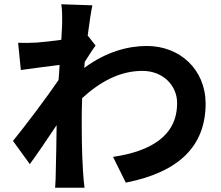

<svg xmlns="http://www.w3.org/2000/svg" viewBox="-20 -831 1040 902"><path d="M272 -721C272 -710 270 -682 268 -644C225 -638 181 -633 152 -631C117 -629 94 -629 65 -630L78 -502C134 -510 211 -520 260 -526C259 -502 257 -478 255 -455C198 -371 98 -239 41 -169L120 -60C155 -107 204 -180 246 -243C245 -159 244 -101 242 -23C242 -7 241 29 239 51H377C374 28 371 -8 370 -26C364 -120 364 -204 364 -286C364 -312 365 -341 366 -370C450 -447 543 -498 649 -498C749 -498 812 -426 812 -348C813 -192 687 -120 511 -94L571 27C819 -22 946 -143 946 -345C945 -506 824 -615 670 -615C580 -615 477 -587 376 -512C377 -521 377 -531 378 -540C395 -566 415 -599 429 -617L392 -664C400 -727 408 -778 414 -806L268 -811C273 -780 272 -750 272 -721Z"/></svg>

Font: Source Han Sans CN
Style: Bold
Weight: 700
Designer: Ryoko NISHIZUKA 西塚涼子 (kana, bopomofo & ideographs); Paul D. Hunt (Latin, Greek & Cyrillic); Sandoll Communications 산돌커뮤니
Foundry: Adobe
Version: Version 2.001;hotconv 1.0.107;makeotfexe 2.5.65593